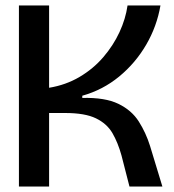

<svg xmlns="http://www.w3.org/2000/svg" viewBox="-20 -680 634 700"><path d="M49 0V-660H159V-360Q220 -370 270 -399.5Q320 -429 356.5 -471.5Q393 -514 415.5 -562.5Q438 -611 445 -660H565Q552 -584 513 -517Q474 -450 414.5 -401Q355 -352 280 -331V-323Q363 -325 411.5 -301.5Q460 -278 486 -237Q512 -196 527 -148L572 0H452L423 -113Q410 -160 390 -194.5Q370 -229 330 -248.5Q290 -268 218 -268H159V0Z"/></svg>

Font: Bricolage Grotesque 48pt Medium
Style: Regular
Weight: 500
Designer: Mathieu Triay
Foundry: Atelier Triay
Version: Version 1.000; ttfautohint (v1.8.4.7-5d5b);gftools[0.9.32]